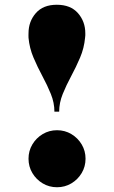

<svg xmlns="http://www.w3.org/2000/svg" viewBox="-20 -778 479 808"><path d="M209 -308Q209 -345.5 194 -382.5Q179 -419.5 158.5 -457.5Q138 -495.5 121 -535.5Q104 -575.5 100 -619Q99.5 -624.5 99.8 -629Q100 -633.5 100 -638Q100 -687.5 130.8 -722.8Q161.5 -758 219 -758Q277 -758 308 -722.8Q339 -687.5 339 -638Q339 -633.5 339 -629Q339 -624.5 338 -619Q334 -575.5 317 -535.5Q300 -495.5 279.5 -457.5Q259 -419.5 244 -382.5Q229 -345.5 229 -308ZM220 10Q187 10 159.8 -6.2Q132.5 -22.5 116.2 -49.8Q100 -77 100 -110Q100 -143 116.2 -170.2Q132.5 -197.5 159.8 -213.8Q187 -230 220 -230Q253 -230 280.2 -213.8Q307.5 -197.5 323.8 -170.2Q340 -143 340 -110Q340 -77 323.8 -49.8Q307.5 -22.5 280.2 -6.2Q253 10 220 10Z"/></svg>

Font: Bodoni Moda Black
Style: Regular
Weight: 900
Version: Version 2.005